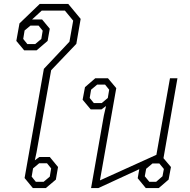

<svg xmlns="http://www.w3.org/2000/svg" viewBox="-20 -956 964 976"><path d="M105 -51 203 -606 333 -744 352 -851 310 -902H192L143 -857H194L233 -810L222 -748L166 -700H103L63 -748L79 -837L182 -936H327L390 -860L368 -733L240 -599L166 -183L157 -141L180 -158H233L275 -107L264 -43L213 0H147ZM159 -732 190 -758 197 -800 176 -826H135L105 -801L98 -758L119 -732ZM202 -32 233 -58 240 -100 219 -126H179L148 -100L141 -58L162 -32Z M811 -152 849 -107 837 -43 787 0H721L680 -50L688 -96L480 0H443L508 -369L519 -417L496 -400H441L400 -449L412 -513L464 -558H529L571 -508L488 -39L775 -169L844 -558H882ZM528 -458 535 -500 514 -526H474L443 -500L436 -458L457 -432H497ZM813 -97 790 -125H755L723 -98L716 -60L739 -32H774L806 -60Z"/></svg>

Font: Chakra Petch ExtraLight
Style: Italic
Weight: 275
Italic angle: -10°
Designer: Katatrad Aksorn Co.,Ltd.
Foundry: Cadson Demak Co.,Ltd.
Version: Version 1.000; ttfautohint (v1.6)